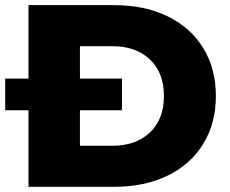

<svg xmlns="http://www.w3.org/2000/svg" viewBox="-40 -720 886 740"><path d="M69.8 0V-294.9H-20V-417H69.8V-700.2H400.9Q516.1 -700.2 604.7 -657.7Q693.4 -615.2 742.7 -535.6Q792 -456.1 792 -350.1Q792 -244.1 742.7 -164.6Q693.4 -85 604.7 -42.5Q516.1 0 400.9 0ZM268.1 -158.2H393.1Q483.4 -158.2 537.6 -209.2Q591.8 -260.3 591.8 -350.1Q591.8 -439.9 537.6 -491Q483.4 -542 393.1 -542H268.1V-417H430.2V-294.9H268.1Z"/></svg>

Font: Montserrat ExtraBold
Style: Regular
Weight: 800
Designer: Julieta Ulanovsky
Foundry: Julieta Ulanovsky
Version: Version 9.000